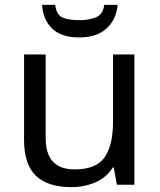

<svg xmlns="http://www.w3.org/2000/svg" viewBox="-20 -760 658 790"><path d="M533 -536V0H461L448 -71H444Q418 -29 372 -9.5Q326 10 274 10Q177 10 128 -36.5Q79 -83 79 -185V-536H168V-191Q168 -63 287 -63Q376 -63 410.5 -113Q445 -163 445 -257V-536ZM464 -740Q459 -680 418.5 -643Q378 -606 306 -606Q232 -606 194.5 -642.5Q157 -679 153 -740H207Q212 -699 237 -688Q262 -677 308 -677Q347 -677 375.5 -689Q404 -701 409 -740Z"/></svg>

Font: Noto Sans Old Sogdian
Style: Regular
Weight: 400
Designer: Monotype Design Team
Foundry: Monotype Imaging Inc.
Version: Version 2.002; ttfautohint (v1.8.4.7-5d5b)